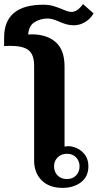

<svg xmlns="http://www.w3.org/2000/svg" viewBox="-63 -903 475 934"><path d="M103 -122V-583Q103 -637 76.5 -658.5Q50 -680 -14 -680L-43 -679V-720Q-43 -880 148 -880Q175 -880 195.5 -874Q216 -868 240 -858Q270 -845 283 -845Q298 -845 311 -853Q324 -861 341 -883L392 -838Q378 -812 351.5 -796Q325 -780 297 -780Q277 -780 261 -784.5Q245 -789 224 -798Q190 -813 170 -813Q134 -813 105.5 -795.5Q77 -778 74 -735Q79 -736 90 -736Q165 -736 208 -698Q251 -660 251 -580V-190Q263 -192 269 -192Q289 -192 312 -181.5Q335 -171 351 -149Q367 -127 367 -94Q367 -44 331 -16.5Q295 11 241 11Q177 11 140 -25.5Q103 -62 103 -122ZM324 -94Q324 -120 307 -137.5Q290 -155 263 -155Q235 -155 217.5 -137.5Q200 -120 200 -94Q200 -67 217 -49.5Q234 -32 263 -32Q290 -32 307 -49.5Q324 -67 324 -94Z"/></svg>

Font: Taviraj SemiBold
Style: Regular
Weight: 600
Designer: Katatrad Team
Foundry: CadsonDemak
Version: Version 1.001